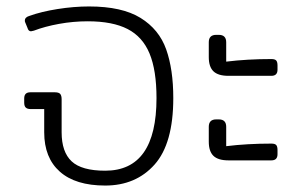

<svg xmlns="http://www.w3.org/2000/svg" viewBox="-20 -560 935 595"><path d="M117 -150V-222H75Q65 -222 60 -226.5Q55 -231 55 -242V-255Q55 -274 74 -274H150Q162 -274 166.5 -269Q171 -264 171 -252V-150Q171 -89 202 -60Q233 -31 306 -31Q465 -31 465 -256Q465 -342 443.5 -394Q422 -446 375.5 -470Q329 -494 252 -494Q207 -494 163 -486Q119 -478 85 -465L76 -463Q68 -463 65 -474L58 -491Q57 -493 57 -496Q57 -507 72 -511Q108 -524 158.5 -532Q209 -540 256 -540Q358 -540 415.5 -504.5Q473 -469 495 -407Q517 -345 517 -256Q517 -115 459 -50Q401 15 306 15Q214 15 165.5 -28Q117 -71 117 -150Z M627 -383V-429Q627 -452 650 -452H658Q681 -452 681 -429V-369Q746 -377 821 -377Q832 -377 836 -372.5Q840 -368 840 -357V-344Q840 -325 821 -325H688Q656 -325 641.5 -339Q627 -353 627 -383ZM627 -121V-167Q627 -190 650 -190H658Q681 -190 681 -167V-107Q746 -115 821 -115Q832 -115 836 -110.5Q840 -106 840 -95V-82Q840 -63 821 -63H688Q656 -63 641.5 -77Q627 -91 627 -121Z"/></svg>

Font: Mitr ExtraLight
Style: Regular
Weight: 250
Designer: Thanarat Vachiruckul
Foundry: Cadson Demak Co.,Ltd.
Version: Version 1.000